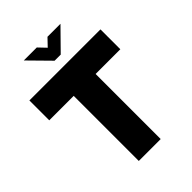

<svg xmlns="http://www.w3.org/2000/svg" viewBox="-242 -956 1066 1066"><g transform="rotate(-45 291.0 -423.0)"><path d="M204 0V-511H12V-667H570V-511H376V0ZM267 -724 147 -846H249L291 -802L333 -846H435L315 -724Z"/></g></svg>

Font: Maven Pro Black
Style: Regular
Weight: 900
Designer: Joe Prince
Foundry: Joe Prince
Version: Version 2.103